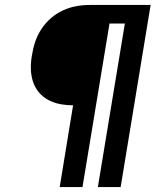

<svg xmlns="http://www.w3.org/2000/svg" viewBox="-20 -755 640 775"><path d="M221 0 275 -330Q248 -330 222 -335Q196 -340 174 -352Q152 -364 136 -383.5Q120 -403 112.5 -427.5Q105 -452 104.5 -478.5Q104 -505 109 -532Q113 -559 122 -586Q131 -613 147 -637.5Q163 -662 185.5 -681.5Q208 -701 234 -713Q260 -725 287.5 -730Q315 -735 342 -735H588L467 0H375L484 -660H422L313 0Z"/></svg>

Font: Iosevka Heavy Extended Oblique
Style: Regular
Weight: 900
Width: 7
Italic angle: -9°
Monospace: yes
Designer: Belleve Invis
Foundry: Belleve Invis
Version: Version 32.5.0; ttfautohint (v1.8.4)